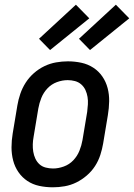

<svg xmlns="http://www.w3.org/2000/svg" viewBox="-20 -789 570 817"><path d="M205 8Q175 8 147 2Q119 -4 96.5 -19Q74 -34 58.5 -56.5Q43 -79 36 -106Q29 -133 29 -162Q29 -191 34 -221L54 -341Q58 -365 66.5 -390Q75 -415 89.5 -437.5Q104 -460 124.5 -478Q145 -496 169 -507.5Q193 -519 218.5 -523.5Q244 -528 269 -528Q298 -528 326 -522Q354 -516 377 -501Q400 -486 415.5 -463.5Q431 -441 438 -414Q445 -387 444.5 -358Q444 -329 439 -299L419 -179Q415 -155 407 -130Q399 -105 384.5 -82.5Q370 -60 349 -42Q328 -24 304.5 -12.5Q281 -1 255.5 3.5Q230 8 205 8ZM206 -72Q228 -72 251.5 -80.5Q275 -89 292 -107Q309 -125 318 -147.5Q327 -170 331 -193L351 -313Q353 -329 354 -345Q355 -361 352.5 -376.5Q350 -392 343.5 -406Q337 -420 325.5 -430Q314 -440 299 -444Q284 -448 268 -448Q245 -448 222 -439.5Q199 -431 182 -413Q165 -395 156 -372.5Q147 -350 143 -327L123 -207Q120 -191 119.5 -175Q119 -159 121.5 -143.5Q124 -128 130.5 -114Q137 -100 148 -90Q159 -80 174.5 -76Q190 -72 206 -72ZM363 -576 316 -624 473 -769 530 -711ZM193 -576 146 -624 303 -769 360 -711Z"/></svg>

Font: Iosevka SS04 Medium
Style: Italic
Weight: 500
Italic angle: -9°
Monospace: yes
Designer: Belleve Invis
Foundry: Belleve Invis
Version: Version 19.0.0; ttfautohint (v1.8.4)